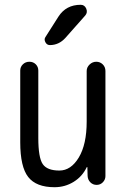

<svg xmlns="http://www.w3.org/2000/svg" viewBox="-20 -780 540 810"><path d="M210 9.8Q132.8 9.8 99.1 -33.2Q65.4 -76.2 65.4 -179.7V-482.4Q65.4 -498 76.7 -508.8Q87.9 -519.5 104 -519.5Q120.1 -519.5 130.9 -508.8Q141.6 -498 141.6 -482.4V-198.2Q141.6 -115.2 160.2 -87.9Q178.7 -60.5 230.5 -60.5Q279.3 -60.5 312.5 -115.7Q345.7 -170.9 345.7 -267.6V-480.5Q345.7 -496.1 357.9 -507.8Q370.1 -519.5 386.2 -519.5Q402.3 -519.5 413.6 -508.3Q424.8 -497.1 424.8 -480.5V-37.1Q424.8 -22.5 414.1 -11.2Q403.3 0 387.7 0Q372.1 0 361.3 -10.7Q350.6 -21.5 349.6 -37.1L348.6 -74.2Q348.6 -75.2 347.7 -75.2Q345.7 -75.2 345.7 -74.2Q327.1 -35.2 290.5 -12.7Q253.9 9.8 210 9.8ZM226.6 -710Q258.8 -759.8 320.3 -759.8Q336.9 -759.8 343.8 -743.7Q350.6 -727.5 339.8 -714.8L255.9 -620.1Q228.5 -589.8 190.4 -589.8Q177.7 -589.8 171.4 -602.1Q165 -614.3 171.9 -624Z"/></svg>

Font: Rounded-X Mgen+ 1m regular
Style: Regular
Weight: 400
Designer: [Source Han Sans]
Ryoko NISHIZUKA  (kana & ideographs); Paul D. Hunt (Latin, Greek & Cyrillic); Wenlong ZHANG  (bopomofo
Version: Version 1.059.20150602